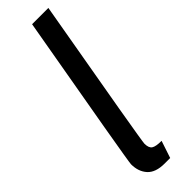

<svg xmlns="http://www.w3.org/2000/svg" viewBox="-263 -750 759 759"><g transform="rotate(-45 117.0 -370.0)"><path d="M175 -62 151 10H120Q70 10 47 -15.5Q24 -41 24 -82Q24 -98 139 -750H230Q119 -119 119 -102Q119 -78 131 -70Q143 -62 175 -62Z"/></g></svg>

Font: Cabin
Style: Italic
Weight: 400
Designer: Pablo Impallari
Foundry: Pablo Impallari. www.impallari.com Igino Marini. www.ikern.com
Version: Version 1.005